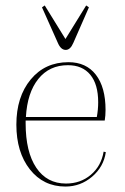

<svg xmlns="http://www.w3.org/2000/svg" viewBox="-20 -672 458 704"><path d="M296 -652 306 -645 249 -515Q238 -489 221 -489Q203 -489 192 -515L134 -645L144 -652L220 -529ZM220 12Q139 12 89.5 -51Q40 -114 40 -215Q40 -317 92.5 -380.5Q145 -444 231 -444Q296 -444 331.5 -398Q367 -352 367 -269Q367 -248 364 -230H74V-220Q74 -115 113 -57Q152 1 222 1Q275 1 313 -31Q351 -63 360 -116L368 -114Q360 -60 317.5 -24Q275 12 220 12ZM229 -433Q161 -433 120.5 -382.5Q80 -332 75 -243H335Q340 -270 340 -297Q340 -363 311 -398Q282 -433 229 -433Z"/></svg>

Font: Arapey Thin-Display
Style: Regular
Weight: 100
Designer: Eduardo Rodriguez Tunni
Foundry: Eduardo Rodriguez Tunni
Version: Version 4.000